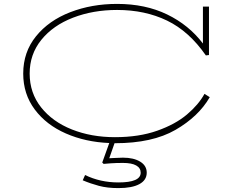

<svg xmlns="http://www.w3.org/2000/svg" viewBox="-20 -720 1214 984"><path d="M567 14 540 91Q549 91 569.5 89.5Q590 88 610 88Q665 88 698.5 108.5Q732 129 732 165Q732 203 694.5 223.5Q657 244 587 244Q530 244 487 232.5Q444 221 404 204L416 177Q494 215 587 215Q701 215 701 165Q701 141 678 128Q655 115 610 115Q575 115 547 117Q519 119 511 120L504 113L540 13Q418 8 317.5 -36Q217 -80 158 -159Q99 -238 99 -343Q99 -453 164.5 -534Q230 -615 340 -657.5Q450 -700 580 -700Q725 -700 836.5 -646Q948 -592 1020 -497V-686H1051V-438L1035 -436Q949 -560 836 -614.5Q723 -669 580 -669Q457 -669 354.5 -629.5Q252 -590 192 -516Q132 -442 132 -343Q132 -244 190.5 -170Q249 -96 348.5 -56.5Q448 -17 569 -17Q692 -17 785.5 -50Q879 -83 938.5 -133.5Q998 -184 1028 -239L1055 -222Q998 -123 879.5 -54.5Q761 14 569 14Z"/></svg>

Font: BioRhyme Expanded ExtraLight
Style: Regular
Weight: 275
Width: 7
Designer: Aoife Mooney
Foundry: Aoife Mooney Type
Version: Version 1.001